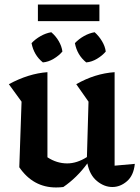

<svg xmlns="http://www.w3.org/2000/svg" viewBox="-20 -816 616 846"><path d="M65 -79 75 -368 19 -445Q106 -492 189 -498V-123Q230 -96 276 -96Q319 -96 363 -124L370 -368L316 -445Q398 -492 485 -498V-86L574 -94Q569 -43 539.5 -17.5Q510 8 475 8Q439 8 407 -18.5Q375 -45 365 -96Q319 -33 259 8Q244 10 227 10Q126 10 65 -79ZM147 -723V-796H418V-723ZM206 -674Q226 -657 239 -634.5Q252 -612 255 -589Q240 -571 216.5 -557Q193 -543 169 -541Q129 -573 119 -626Q136 -644 159 -657Q182 -670 206 -674ZM397 -674Q416 -657 429.5 -634.5Q443 -612 446 -589Q431 -571 407.5 -557Q384 -543 360 -541Q320 -573 310 -626Q327 -644 350 -657Q373 -670 397 -674Z"/></svg>

Font: Piazzolla SemiBold
Style: Regular
Weight: 600
Designer: Juan Pablo del Peral
Foundry: Huerta Tipografica
Version: Version 1.330